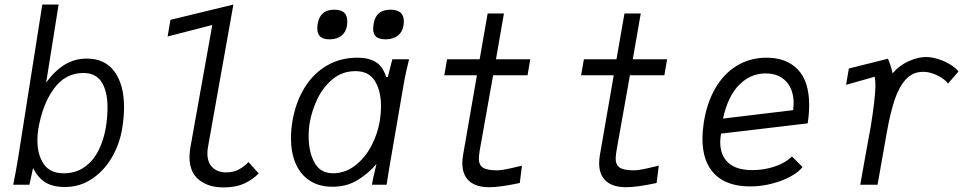

<svg xmlns="http://www.w3.org/2000/svg" viewBox="-20 -810 4240 842"><path d="M125 -73 109 0H38Q49 -53.5 60 -120.5L165.5 -790H237L182.5 -448Q219 -498.5 262.8 -525.8Q306.5 -553 360.5 -553Q441 -553 482.5 -495.5Q524 -438 524 -339.5Q524 -298 516.5 -250.5Q506 -182 472 -122.2Q438 -62.5 384.5 -26.2Q331 10 264.5 10Q211.5 10 179 -10.2Q146.5 -30.5 125 -73ZM444.5 -252.5Q451.5 -299 451.5 -338Q451.5 -409 426 -449.5Q400.5 -490 345.5 -490Q267 -490 216.5 -421.2Q166 -352.5 147.5 -241.5Q144 -219 144 -194.5Q144 -131 172 -90.5Q200 -50 259 -50Q312 -50 350.5 -77.2Q389 -104.5 412 -150.2Q435 -196 444.5 -252.5Z M811 -121.5Q811 -139 815 -164L911 -700.5L715 -650L727.5 -723L1003.5 -790L892.5 -167.5Q889.5 -152 889.5 -137.5Q889.5 -97 912 -75.5Q934.5 -54 972 -54Q1004.5 -54 1029.5 -68Q1054.5 -82 1069.5 -99.5L1114.5 -49.5Q1091 -24.5 1053 -6.2Q1015 12 960 12Q894.5 12 852.8 -21.2Q811 -54.5 811 -121.5Z M1256 -204.5Q1256 -243 1263.5 -285Q1278.5 -366 1317 -427.5Q1355.5 -489 1414.5 -523Q1473.5 -557 1547.5 -557Q1596 -557 1627.5 -538.2Q1659 -519.5 1673.5 -472L1681 -473L1700.5 -550H1774Q1758 -486 1753 -456L1686 -67L1675.5 0H1611Q1615 -25 1626.5 -72L1631 -91Q1597 -50.5 1549 -20.8Q1501 9 1438.5 9Q1379 9 1338 -18Q1297 -45 1276.5 -93Q1256 -141 1256 -204.5ZM1646 -282Q1651 -315.5 1651 -343.5Q1651 -410.5 1624.5 -454.2Q1598 -498 1539 -498Q1481 -498 1438.8 -462.8Q1396.5 -427.5 1372.2 -376.8Q1348 -326 1339 -275.5Q1333.5 -245.5 1333.5 -212Q1333.5 -144.5 1358.8 -97.5Q1384 -50.5 1440.5 -50Q1493.5 -50.5 1537 -83.8Q1580.5 -117 1608.5 -170.2Q1636.5 -223.5 1646 -282ZM1371.5 -685.5Q1371.5 -696.5 1373.5 -707Q1384 -767.5 1445.5 -767.5Q1475 -767.5 1489 -755Q1503 -742.5 1503 -717Q1503 -707.5 1501.5 -697Q1496.5 -667.5 1476.5 -652.5Q1456.5 -637.5 1425.5 -637.5Q1397.5 -637.5 1384.5 -649.5Q1371.5 -661.5 1371.5 -685.5ZM1616.5 -684Q1616.5 -693 1619 -708Q1629.5 -767.5 1692 -767.5Q1751 -767.5 1751 -716.5Q1751 -708 1749.5 -698Q1744.5 -668.5 1723.8 -653Q1703 -637.5 1671.5 -637.5Q1642.5 -637.5 1629.5 -648.8Q1616.5 -660 1616.5 -684Z M2007.5 -94Q2007.5 -110.5 2010.5 -128.5L2071.5 -480H1928.5L1940.5 -550H2083.5L2118.5 -751H2190L2155 -550H2305.5L2293.5 -480H2142.5L2083.5 -148.5Q2080 -126 2080 -114.5Q2080 -87 2097.8 -75Q2115.5 -63 2161.5 -63Q2185 -63 2247 -78.5L2269 -83.5L2259.5 -7.5Q2173 11 2125.5 11Q2067 11 2037.2 -16.5Q2007.5 -44 2007.5 -94Z M2607.5 -94Q2607.5 -110.5 2610.5 -128.5L2671.5 -480H2528.5L2540.5 -550H2683.5L2718.5 -751H2790L2755 -550H2905.5L2893.5 -480H2742.5L2683.5 -148.5Q2680 -126 2680 -114.5Q2680 -87 2697.8 -75Q2715.5 -63 2761.5 -63Q2785 -63 2847 -78.5L2869 -83.5L2859.5 -7.5Q2773 11 2725.5 11Q2667 11 2637.2 -16.5Q2607.5 -44 2607.5 -94Z M3060.5 -202Q3060.5 -232.5 3066 -270Q3079.5 -359 3117.5 -423.8Q3155.5 -488.5 3213 -522.8Q3270.5 -557 3342 -557Q3428.5 -557 3478.5 -505.5Q3528.5 -454 3528.5 -348.5Q3528.5 -311 3522 -269L3142 -224Q3138.5 -201.5 3138.5 -186.5Q3138.5 -129.5 3173.2 -96.8Q3208 -64 3280 -64Q3331 -64 3378.2 -80Q3425.5 -96 3453 -124L3499.5 -77.5Q3483 -56 3447.8 -36.5Q3412.5 -17 3365.8 -4.8Q3319 7.5 3269.5 7.5Q3167.5 7.5 3114 -46.5Q3060.5 -100.5 3060.5 -202ZM3460.5 -356Q3460.5 -417 3427.8 -452.5Q3395 -488 3337.5 -488Q3272.5 -488 3222.8 -439.2Q3173 -390.5 3150.5 -290L3458.5 -327Q3460.5 -347 3460.5 -356Z M3781 -159 3798.5 -254.5Q3819 -382 3819 -434.5Q3819 -457 3816 -473.5L3690.5 -438L3702.5 -509.5L3874 -552.5Q3885.5 -527 3894.5 -488.5Q3923.5 -523 3964.5 -541.5Q4005.5 -560 4040.5 -560Q4065.5 -560 4094.2 -551Q4123 -542 4147 -527.2Q4171 -512.5 4183.5 -496.5L4137.5 -443.5Q4129 -455.5 4111.2 -467.5Q4093.5 -479.5 4071.5 -487.2Q4049.5 -495 4028.5 -495Q3983 -495 3952.8 -462.2Q3922.5 -429.5 3903.2 -371.8Q3884 -314 3868.5 -226.5L3828.5 0H3752.5Q3755 -15 3781 -159Z"/></svg>

Font: JuliaMono Light
Style: Italic
Weight: 300
Italic angle: -9°
Monospace: yes
Designer: cormullion
Foundry: corm
Version: Version 0.054; ttfautohint (v1.8.4)